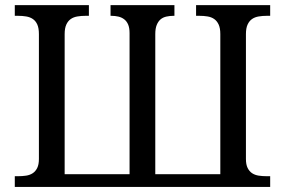

<svg xmlns="http://www.w3.org/2000/svg" viewBox="-20 -734 1119 754"><path d="M845.2 -49.8V-600.1Q845.2 -623.5 838.6 -637.7Q832 -651.9 821 -659.4Q810.1 -667 795.2 -669.4Q780.3 -671.9 763.2 -671.9H750V-713.9H1041V-671.9H1027.8Q1011.2 -671.9 996.1 -669.4Q981 -667 970 -659.4Q959 -651.9 952.4 -637.7Q945.8 -623.5 945.8 -600.1V-109.9Q945.8 -87.9 952.4 -74.5Q959 -61 970.2 -53.7Q981.4 -46.4 996.3 -44.2Q1011.2 -42 1027.8 -42H1041V0H38.1V-42H50.8Q67.4 -42 82.3 -44.2Q97.2 -46.4 108.4 -53.7Q119.6 -61 126.2 -74.5Q132.8 -87.9 132.8 -109.9V-600.1Q132.8 -623.5 126.5 -637.7Q120.1 -651.9 108.9 -659.4Q97.7 -667 82.8 -669.4Q67.9 -671.9 50.8 -671.9H38.1V-713.9H329.1V-671.9H315.9Q299.3 -671.9 284.2 -669.4Q269 -667 258.1 -659.4Q247.1 -651.9 240.5 -637.7Q233.9 -623.5 233.9 -600.1V-49.8H488.8V-604Q488.8 -624.5 483.2 -637.7Q477.5 -650.9 467.5 -658.4Q457.5 -666 444.6 -668.9Q431.6 -671.9 417 -671.9H414.1V-713.9H665V-671.9H662.1Q647 -671.9 633.5 -668.9Q620.1 -666 610.6 -658Q601.1 -649.9 595.5 -636Q589.8 -622.1 589.8 -600.1V-49.8Z"/></svg>

Font: Droid Serif
Style: Regular
Weight: 400
Designer: Monotype Design team
Foundry: Monotype Imaging Inc.
Version: Version 1.03